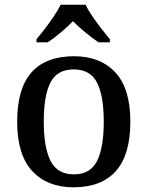

<svg xmlns="http://www.w3.org/2000/svg" viewBox="-20 -786 627 816"><path d="M292 10Q181 10 117 -59Q53 -128 53 -269Q53 -410 114 -478.5Q175 -547 295 -547Q406 -547 470 -478.5Q534 -410 534 -269Q534 -128 472.5 -59Q411 10 292 10ZM294 -45Q364 -45 392.5 -102Q421 -159 421 -269Q421 -380 392 -435.5Q363 -491 293 -491Q223 -491 194.5 -435.5Q166 -380 166 -269Q166 -159 195 -102Q224 -45 294 -45ZM135 -619Q151 -638 171 -664Q191 -690 209 -717Q227 -744 238 -766H344Q354 -744 372.5 -717Q391 -690 411 -664Q431 -638 447 -619V-606H399Q373 -623 343 -648Q313 -673 290 -696Q268 -673 238.5 -648Q209 -623 182 -606H135Z"/></svg>

Font: Noto Serif Toto Medium
Style: Regular
Weight: 500
Designer: Monotype Design Team
Foundry: Monotype Imaging Inc.
Version: Version 2.001; ttfautohint (v1.8.4.7-5d5b)